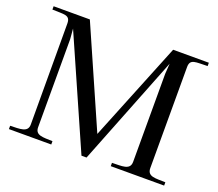

<svg xmlns="http://www.w3.org/2000/svg" viewBox="-118 -866 1168 1031"><g transform="rotate(20 466.5 -350.5)"><path d="M23 -683C90 -680 124 -689 124 -640L125 -63C125 -17 78 -21 23 -19V0H265V-19C210 -21 167 -17 167 -63V-566L162 -625L438 1H467L714 -625L710 -566V-63C710 -14 660 -21 605 -19V0H910V-19C854 -21 808 -14 808 -63V-640C808 -689 843 -680 910 -683V-702H706L478 -138L230 -702H23Z"/></g></svg>

Font: Ortica Linear
Style: Regular
Weight: 400
Designer: Benedetta Bovani
Foundry: Collletttivo
Version: Version 2.000;Glyphs 3.1.2 (3151)